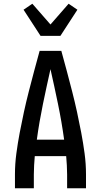

<svg xmlns="http://www.w3.org/2000/svg" viewBox="-20 -1007 540 1027"><path d="M60 0V-74Q60 -130 67.5 -186Q75 -242 85.5 -297.5Q96 -353 108 -408Q120 -463 134 -517.5Q148 -572 162.5 -626.5Q177 -681 192 -735H308Q323 -681 337.5 -626.5Q352 -572 366 -517.5Q380 -463 392 -408Q404 -353 414.5 -297.5Q425 -242 432.5 -186Q440 -130 440 -74V0H339V-74Q339 -98 337.5 -123Q336 -148 334 -172H166Q164 -148 162.5 -123Q161 -98 161 -74V0ZM177 -260H323Q310 -355 290.5 -449.5Q271 -544 250 -637Q229 -544 209.5 -449.5Q190 -355 177 -260ZM197 -815 106 -955 153 -987 250 -876 347 -987 394 -955 303 -815Z"/></svg>

Font: Iosevka Curly Semibold
Style: Regular
Weight: 600
Monospace: yes
Designer: Belleve Invis
Foundry: Belleve Invis
Version: Version 22.1.2; ttfautohint (v1.8.4)